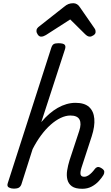

<svg xmlns="http://www.w3.org/2000/svg" viewBox="-20 -1159 691 1195"><path d="M492 16Q449 16 427.5 0.5Q406 -15 399.5 -41Q393 -67 398 -98.5Q403 -130 413 -162L473 -344Q488 -389 475 -414.5Q462 -440 418 -440Q389 -440 357.5 -425Q326 -410 295 -382.5Q264 -355 235.5 -316.5Q207 -278 183 -231L113 -11Q108 2 98 8.5Q88 15 65 15Q49 15 35.5 8Q22 1 28 -18L298 -858Q304 -878 313.5 -884Q323 -890 343 -890Q374 -890 382.5 -880.5Q391 -871 384 -851L237 -399Q261 -428 286.5 -450Q312 -472 339 -487.5Q366 -503 394 -511Q422 -519 450 -519Q506 -519 534.5 -493Q563 -467 567 -420Q571 -373 551 -311L487 -115Q483 -102 481 -89Q479 -76 484 -67.5Q489 -59 504 -59Q517 -59 529 -66.5Q541 -74 551.5 -85Q562 -96 570 -107Q576 -116 586 -119Q596 -122 612 -112Q628 -102 629 -91.5Q630 -81 624 -70Q614 -53 595.5 -32.5Q577 -12 551 2Q525 16 492 16ZM236 -931Q224 -931 215.5 -943Q207 -955 207 -966Q207 -976 210.5 -981Q214 -986 218 -990L378 -1116Q393 -1129 406.5 -1134Q420 -1139 436 -1139Q449 -1139 459.5 -1132.5Q470 -1126 478 -1113L568 -983Q573 -976 574 -970.5Q575 -965 575 -960Q575 -948 562 -939.5Q549 -931 540 -931Q530 -931 522.5 -936Q515 -941 508 -948L417 -1038L266 -941Q259 -937 251.5 -934Q244 -931 236 -931Z"/></svg>

Font: Playwrite DK Uloopet
Style: Regular
Weight: 400
Designer: Veronika Burian, José Scaglione
Foundry: TypeTogether
Version: Version 1.002